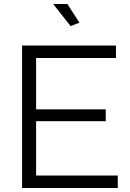

<svg xmlns="http://www.w3.org/2000/svg" viewBox="-20 -937 649 957"><path d="M567 -62V0H90V-710H558V-648H160V-392H507V-333H160V-62ZM245 -917H316L376 -824L332 -807Z"/></svg>

Font: PTCRaleway
Style: Regular
Weight: 400
Designer: Matt McInerney, Pablo Impallari, Rodrigo Fuenzalida
Foundry: Matt McInerney, Pablo Impallari, Rodrigo Fuenzalida
Version: Version 3.000g; ttfautohint (v1.5) -l 8 -r 28 -G 28 -x 14 -D